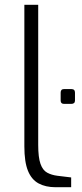

<svg xmlns="http://www.w3.org/2000/svg" viewBox="-20 -783 345 804"><path d="M213 1Q171 1 141.5 -15Q112 -31 97 -68Q82 -105 82 -170V-763H140V-176Q140 -124 149.5 -97Q159 -70 177.5 -60Q196 -50 220 -47L278 -40V1ZM248 -348Q234 -348 234 -362V-395Q234 -410 248 -410H279Q294 -410 294 -395V-362Q294 -355 290 -351.5Q286 -348 279 -348Z"/></svg>

Font: Exo Thin Light
Style: Regular
Weight: 300
Version: Version 2.000